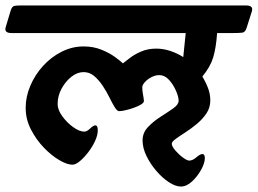

<svg xmlns="http://www.w3.org/2000/svg" viewBox="-75 -632 944 703"><path d="M-54 -533 -36 -593Q-31 -609 -22 -610.5Q-13 -612 0 -612H826Q854 -612 847 -590L828 -530Q823 -514 812.5 -512.5Q802 -511 779 -511H720Q716 -456 705.5 -421.5Q695 -387 666 -352Q682 -324 688.5 -304.5Q695 -285 695 -264Q695 -238 681 -217Q667 -196 646 -178.5Q625 -161 604 -147.5Q583 -134 568.5 -123.5Q554 -113 554 -106Q554 -96 567 -81Q580 -66 595 -55Q610 -44 618 -44Q630 -44 644 -56Q658 -68 666 -68Q675 -68 675 -53Q675 -35 661.5 -10.5Q648 14 628 32.5Q608 51 587 51Q568 51 544 35.5Q520 20 498 -5.5Q476 -31 461.5 -60.5Q447 -90 447 -118Q447 -146 467 -167Q487 -188 513 -204.5Q539 -221 559 -235Q579 -249 579 -263Q579 -278 569 -300.5Q559 -323 543.5 -340Q528 -357 508 -357Q494 -357 479.5 -349.5Q465 -342 455.5 -331.5Q446 -321 446 -313Q446 -299 448.5 -286.5Q451 -274 452 -262Q452 -256 441.5 -249.5Q431 -243 415.5 -237.5Q400 -232 385 -228.5Q370 -225 361 -225Q354 -225 345 -239.5Q336 -254 325.5 -275.5Q315 -297 301 -318Q287 -339 270 -353.5Q253 -368 231 -368Q208 -368 186.5 -351Q165 -334 150.5 -307.5Q136 -281 136 -251Q136 -230 153 -206.5Q170 -183 193 -166.5Q216 -150 234 -150Q243 -150 255 -161.5Q267 -173 274 -173Q283 -173 283 -155Q283 -137 273 -115.5Q263 -94 248 -74.5Q233 -55 217.5 -42Q202 -29 190 -29Q171 -29 142.5 -45.5Q114 -62 86 -91Q58 -120 38.5 -157.5Q19 -195 19 -237Q19 -278 36 -318Q53 -358 82.5 -390.5Q112 -423 150.5 -442.5Q189 -462 231 -462Q267 -462 296.5 -450Q326 -438 346.5 -423Q367 -408 375 -400Q383 -406 399.5 -419Q416 -432 441 -443Q466 -454 497 -454Q523 -454 548.5 -445.5Q574 -437 596 -423L605 -511H-33Q-61 -511 -54 -533Z"/></svg>

Font: Alkatra Medium
Style: Regular
Weight: 500
Designer: Suman Bhandary
Version: Version 1.100;gftools[0.9.22]